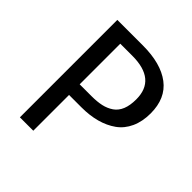

<svg xmlns="http://www.w3.org/2000/svg" viewBox="-186 -825 960 960"><g transform="rotate(45 294.5 -344.5)"><path d="M280.8 -689Q408.2 -689 478.5 -635.7Q548.8 -582.5 548.8 -476.1Q548.8 -418.5 528.8 -374.8Q508.8 -331.1 472.2 -304.9Q435.5 -278.8 388.2 -265.9Q340.8 -252.9 282.2 -252.9H194.8V0H100.1V-689ZM277.8 -328.1Q318.4 -328.1 347.9 -334.7Q377.4 -341.3 400.9 -357.4Q424.3 -373.5 436.3 -402.8Q448.2 -432.1 448.2 -475.1Q448.2 -615.2 279.8 -615.2H194.8V-328.1Z"/></g></svg>

Font: FiraGO
Style: Regular
Weight: 400
Designer: bBox Type
Foundry: bBox Type GmbH
Version: Version 1.001;PS 001.001;hotconv 1.0.88;makeotf.lib2.5.64775